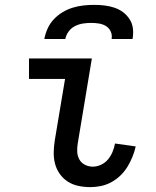

<svg xmlns="http://www.w3.org/2000/svg" viewBox="-20 -760 640 788"><path d="M351 8Q326 8 302 3Q278 -2 258.5 -14.5Q239 -27 225.5 -46Q212 -65 206 -87.5Q200 -110 200.5 -135Q201 -160 205 -185L247 -436H99V-520H357L299 -171Q296 -154 297 -136.5Q298 -119 306 -105Q314 -91 329 -83.5Q344 -76 361 -76Q378 -76 395 -84Q412 -92 423.5 -106Q435 -120 442 -137Q449 -154 452 -171L537 -159Q532 -137 523.5 -116Q515 -95 503 -75.5Q491 -56 474 -39.5Q457 -23 436.5 -12Q416 -1 394 3.5Q372 8 351 8ZM162 -600Q166 -622 175.5 -643Q185 -664 201 -681Q217 -698 237 -710Q257 -722 278.5 -728.5Q300 -735 322 -737.5Q344 -740 366 -740Q388 -740 409 -737.5Q430 -735 449.5 -728.5Q469 -722 485 -710Q501 -698 512 -681Q523 -664 525.5 -643Q528 -622 524 -600H438Q441 -616 434.5 -630.5Q428 -645 415 -653Q402 -661 386 -663.5Q370 -666 354 -666Q338 -666 321 -663.5Q304 -661 288 -653Q272 -645 261.5 -630.5Q251 -616 248 -600Z"/></svg>

Font: Iosevka HT Medium Extended
Style: Italic
Weight: 500
Width: 7
Italic angle: -9°
Monospace: yes
Designer: Belleve Invis
Foundry: Belleve Invis
Version: Version 32.3.0; ttfautohint (v1.8.4)